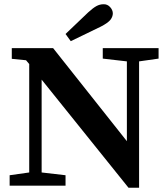

<svg xmlns="http://www.w3.org/2000/svg" viewBox="-20 -884 801 914"><path d="M642.1 9.8H591.8L178.2 -504.9V-63L292 -49.8V0H25.9V-49.8L119.1 -63V-579.1L104 -597.2L36.1 -604V-654.8H232.9L584 -211.9V-591.8L469.2 -605V-654.8H734.9V-605L642.1 -591.8ZM473.1 -863.8Q491.2 -864.3 503.9 -850.6Q516.6 -836.9 517.1 -820.8Q517.1 -804.7 505.9 -790Q494.6 -775.4 460.9 -757.8L316.9 -688L292 -722.2L399.9 -825.2Q422.9 -846.2 439 -855Q455.1 -863.8 473.1 -863.8Z"/></svg>

Font: SourceSerifPro-Bold
Style: Bold
Weight: 700
Designer: Frank Grießhammer
Foundry: Adobe Systems Incorporated
Version: Version 1.014;PS Version 1.0;hotconv 1.0.73;makeotf.lib2.5.5